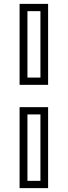

<svg xmlns="http://www.w3.org/2000/svg" viewBox="-20 -770 349 990"><path d="M81 -332.5V-750H228V-332.5ZM121.5 -370H188.5V-712.5H121.5ZM81 200V-217.5H228V200ZM121.5 162.5H188.5V-180H121.5Z"/></svg>

Font: Tourney Condensed
Style: Regular
Weight: 400
Width: 3
Designer: Tyler Finck
Foundry: Etcetera Type Co
Version: Version 1.010; ttfautohint (v1.8.3)